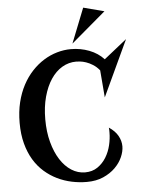

<svg xmlns="http://www.w3.org/2000/svg" viewBox="-60 -939 739 997"><g transform="rotate(-5 309.5 -440.5)"><path d="M329.1 -683.1Q378.9 -683.1 424.3 -665.8Q469.7 -648.4 500 -615.2L619.1 -710L482.9 -418L471.2 -560.1Q455.1 -579.6 437 -590.8Q418.9 -602.1 402.1 -607.7Q385.3 -613.3 371.8 -614.7Q358.4 -616.2 351.1 -616.2Q311.5 -616.2 277.6 -596.2Q243.7 -576.2 218.8 -538.8Q193.8 -501.5 179.4 -448.7Q165 -396 165 -331.1Q165 -266.1 179.4 -212.4Q193.8 -158.7 218.5 -120.1Q243.2 -81.5 276.4 -60.3Q309.6 -39.1 347.2 -39.1Q385.3 -39.1 412.6 -57.9Q439.9 -76.7 457.5 -105.5Q475.1 -134.3 483.2 -168.5Q491.2 -202.6 491.2 -233.9Q491.2 -240.7 491.2 -246.8Q491.2 -252.9 490.2 -259.8Q522 -238.8 536.9 -212.2Q551.8 -185.5 551.8 -157.2Q551.8 -130.9 538.8 -101.3Q525.9 -71.8 500.5 -46.6Q475.1 -21.5 438 -5.1Q400.9 11.2 352.1 11.2Q312.5 11.2 273.4 2.9Q234.4 -5.4 198.7 -22.7Q163.1 -40 132.3 -66.9Q101.6 -93.8 79.1 -130.9Q56.6 -168 43.7 -216.3Q30.8 -264.6 30.8 -324.2Q30.8 -382.3 42.7 -431.4Q54.7 -480.5 75.9 -520.3Q97.2 -560.1 125.7 -590.6Q154.3 -621.1 187.3 -641.6Q220.2 -662.1 256.6 -672.6Q293 -683.1 329.1 -683.1ZM339.8 -710.9 411.6 -892.1 520 -863.8Z"/></g></svg>

Font: Risque
Style: Regular
Weight: 400
Designer: Astigmatic (AOETI)
Foundry: Astigmatic (AOETI)
Version: Version 1.000